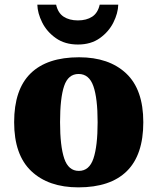

<svg xmlns="http://www.w3.org/2000/svg" viewBox="-20 -798 680 828"><path d="M318 10Q189 10 115 -60Q41 -130 41 -271Q41 -412 112 -481.5Q183 -551 321 -551Q450 -551 524 -481.5Q598 -412 598 -271Q598 -130 527 -60Q456 10 318 10ZM320 -61Q365 -61 383 -114.5Q401 -168 401 -271Q401 -375 382.5 -427Q364 -479 319 -479Q274 -479 256.5 -427Q239 -375 239 -271Q239 -168 257 -114.5Q275 -61 320 -61ZM316 -606Q260 -606 221 -633.5Q182 -661 162 -701Q142 -741 141 -778H222Q230 -742 254.5 -726Q279 -710 316 -710Q353 -710 377.5 -726Q402 -742 410 -778H490Q489 -741 469 -701Q449 -661 410.5 -633.5Q372 -606 316 -606Z"/></svg>

Font: Noto Serif Black
Style: Regular
Weight: 900
Designer: Monotype Design Team
Foundry: Monotype Imaging Inc.
Version: Version 2.014; ttfautohint (v1.8.4.7-5d5b)